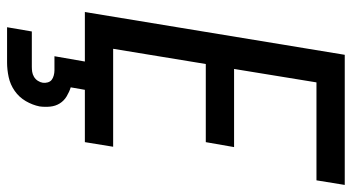

<svg xmlns="http://www.w3.org/2000/svg" viewBox="-246 -529 995 543"><g transform="rotate(90 251.5 -257.5)"><path d="M14 0 135 -735H503L490 -655H213L175 -422H396L382 -342H161L118 -80H395L382 0ZM57 220 69 150H169Q176 150 183 149Q190 148 197 144Q204 140 208.5 133Q213 126 214 119Q215 112 213 105Q211 98 206 94Q201 90 193.5 88Q186 86 179 86H139L154 0H234L227 40Q240 44 252.5 51.5Q265 59 272.5 71Q280 83 281.5 98Q283 113 281 128Q277 148 266 167Q255 186 237 198.5Q219 211 198 215.5Q177 220 157 220Z"/></g></svg>

Font: Iosevka Term Curly Medium
Style: Italic
Weight: 500
Italic angle: -9°
Designer: Belleve Invis
Foundry: Belleve Invis
Version: Version 32.3.0